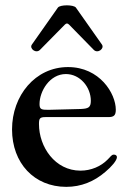

<svg xmlns="http://www.w3.org/2000/svg" viewBox="-20 -701 492 732"><path d="M232.6 11.4C289.4 11.4 338.8 -8.9 381.7 -45.8C404.8 -65 425.8 -89.1 425.8 -101.9C425.8 -107.6 421.2 -111.5 414.4 -111.5C404.8 -111.5 402.7 -104.4 389.9 -92.3C364.7 -66.8 327.4 -50.4 286.9 -50.4C189.6 -50.4 128.6 -141 128.6 -228C128.6 -249.3 131.4 -254.6 153.8 -254.6H393.1C413.7 -254.6 421.5 -260.7 421.5 -282.7C421.5 -344.5 360.1 -445.3 239.3 -445.3C114.3 -445.3 25.9 -336.3 25.9 -207.7C25.9 -79.2 110.4 11.4 232.6 11.4ZM101.6 -531.2C90.6 -516 117.2 -495.4 132.5 -511L227.3 -607.2C233.3 -612.9 237.2 -612.9 243.3 -607.2L337.4 -511C352.6 -495.4 379.3 -516 368.6 -531.2L269.5 -671.9C261.4 -683.6 208.5 -683.6 200.6 -671.9ZM130.7 -304C130.7 -353.7 169.7 -418.7 231.2 -418.7C285.2 -418.7 326.3 -369 326.3 -316.8C326.3 -291.2 316.8 -286.9 288.4 -285.5C237.6 -284.1 166.2 -282.3 164.8 -282.3C138.8 -282.3 130.7 -283.4 130.7 -304Z"/></svg>

Font: Margiela Serif Medium
Style: Regular
Weight: 500
Designer: Andreas Faust, Stefan Endress
Version: Version 1.002;FEAKit 1.0